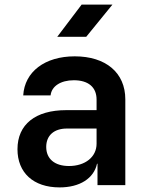

<svg xmlns="http://www.w3.org/2000/svg" viewBox="-20 -805 640 835"><path d="M335 -785 229 -645H355L469 -785ZM305 -560C175 -560 87 -493 81 -390H200C204 -430 244 -456 301 -456C364 -456 400 -426 400 -372V-326H268C134 -326 56 -264 56 -156C56 -54 125 10 239 10C327 10 388 -29 402 -93H404V0H525V-373C525 -489 440 -560 305 -560ZM280 -83C218 -83 181 -114 181 -166C181 -216 215 -246 271 -246H400V-180C400 -122 350 -83 280 -83Z"/></svg>

Font: Tekne LDO
Style: Bold
Weight: 700
Monospace: yes
Designer: Alessio Laiso, Mario Rullo, Paolo Rosset
Foundry: Alessio Laiso
Version: Version 1.000;hotconv 1.0.109;makeotfexe 2.5.65596